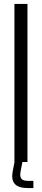

<svg xmlns="http://www.w3.org/2000/svg" viewBox="-20 -820 212 972"><path d="M53 0V-800H119V0ZM149 132H120Q75 132 56 112.2Q37 92.5 43.5 52L53.5 0H93.5L83.5 52Q80 74.5 88.5 85Q97 95.5 120 95.5H149Z"/></svg>

Font: Big Shoulders Display Thin
Style: Regular
Weight: 400
Version: Version 2.002